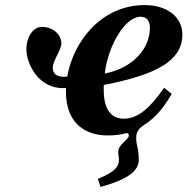

<svg xmlns="http://www.w3.org/2000/svg" viewBox="-20 -522 739 757"><path d="M84 -327C84 -273 131 -167 240 -175V-161C240 -23 331 12 403 12C428 12 453 10 478 3C484 2 488 6 488 12C488 29 446 47 446 77C446 87 449 96 449 107C449 138 428 158 366 183L376 215C462 192 527 160 527 110C527 58 517 54 517 24C517 9 518 -6 540 -24C582 -49 622 -89 657 -152L627 -176C574 -100 527 -54 467 -54C408 -54 389 -109 389 -163V-187C601 -228 699 -284 699 -386C699 -457 636 -502 551 -502C381 -502 270 -361 245 -220C195 -215 188 -239 188 -256C188 -281 222 -327 222 -350C222 -386 189 -416 145 -416C110 -416 84 -376 84 -327ZM393 -232C407 -347 475 -456 534 -456C558 -456 571 -440 571 -412C571 -334 509 -255 393 -232Z"/></svg>

Font: Heuristica
Style: Bold Italic
Weight: 700
Italic angle: -13°
Version: Version 1.0.1